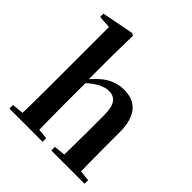

<svg xmlns="http://www.w3.org/2000/svg" viewBox="-217 -970 1121 1121"><g transform="rotate(45 343.5 -409.5)"><path d="M38.2 0H312V-29.9L207.6 -40.2H143.8L38.2 -29.9ZM109.1 0H250.6C247.8 -50.2 246.8 -165.6 246.8 -234.8V-429.3L244.4 -442.8V-650.9L247.4 -810L233.6 -819L34 -780.3V-753.3L112.1 -747.8V-234.8C112.1 -165.6 111.1 -50.2 109.1 0ZM384 0H658.6V-29.9L550.2 -40.2H487.9L384 -29.9ZM452.5 0H594.2C591.9 -50.2 590.9 -162.8 590.9 -234.8V-358.8C590.9 -495.1 530 -551.9 435.5 -551.9C356.3 -551.9 295.1 -514.9 226.3 -426.7H185.3L214.2 -384.1C275.1 -454.5 332.1 -484.2 376.5 -484.2C425.1 -484.2 456.2 -454.1 456.2 -369.8V-234.8C456.2 -162.8 455.2 -50.2 452.5 0Z"/></g></svg>

Font: Source Han Serif TW VF
Style: Regular
Weight: 250
Designer: Ryoko NISHIZUKA 西塚涼子 (kana & ideographs); Frank Grießhammer (Latin, Greek & Cyrillic); Wenlong ZHANG 张文龙 (bopomofo); San
Foundry: Adobe
Version: Version 2.002;hotconv 1.1.0;makeotfexe 2.6.0